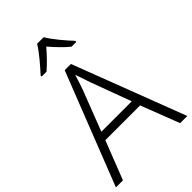

<svg xmlns="http://www.w3.org/2000/svg" viewBox="-274 -1052 1156 1156"><g transform="rotate(-45 304.0 -473.5)"><path d="M332 -947H276C251 -904 193 -837 156 -797V-788H197C233 -818 271 -859 303 -896C335 -859 374 -817 410 -788H451V-797C414 -836 356 -904 332 -947ZM547 0H608L334 -717H281L0 0H60L156 -246H452ZM339 -556 434 -299H175L274 -555C283 -580 296 -618 306 -653C316 -622 332 -575 339 -556Z"/></g></svg>

Font: Noto Sans Myanmar UI Light
Style: Regular
Weight: 300
Designer: Monotype Design Team
Foundry: Monotype Imaging Inc.
Version: Version 2.103